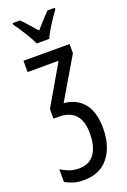

<svg xmlns="http://www.w3.org/2000/svg" viewBox="-186 -825 744 1123"><g transform="rotate(-20 185.5 -263.0)"><path d="M323 -480 172 -224Q251 -217 295 -163Q339 -109 339 -8Q339 104 285 172Q231 240 131 240Q92 240 66 231.5Q40 223 16 210V131Q42 147 68 156.5Q94 166 128 166Q191 166 223.5 121Q256 76 256 -6Q256 -159 118 -159H85V-219L229 -467H36V-537H323ZM314 -756Q249 -667 221 -606H144Q128 -639 103 -680Q78 -721 52 -756V-766H97Q116 -749 164 -693L183 -672Q220 -716 269 -766H314Z"/></g></svg>

Font: Noto Sans UI Cond
Style: Regular
Weight: 400
Width: 3
Designer: Monotype Design Team
Foundry: Monotype Imaging Inc.
Version: Version 1.001